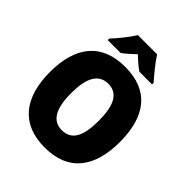

<svg xmlns="http://www.w3.org/2000/svg" viewBox="-252 -1077 1237 1237"><g transform="rotate(45 366.0 -458.5)"><path d="M455 -927H280C255 -885 199 -816 165 -781V-767H282C310 -786 334 -809 367 -840C399 -809 425 -786 454 -767H569V-781C533 -822 483 -882 455 -927ZM685 -358C685 -587 587 -725 367 -725C149 -725 47 -587 47 -359C47 -130 150 10 366 10C586 10 685 -130 685 -358ZM240 -358C240 -494 277 -571 367 -571C456 -571 492 -495 492 -358C492 -221 457 -147 366 -147C278 -147 240 -223 240 -358Z"/></g></svg>

Font: Noto Sans Devanagari SemiCondensed Black
Style: Regular
Weight: 900
Width: 4
Designer: Jelle Bosma - Monotype Design Team
Foundry: Monotype Imaging Inc.
Version: Version 2.004